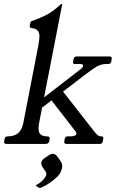

<svg xmlns="http://www.w3.org/2000/svg" viewBox="-47 -724 593 966"><path d="M-14.5 0Q-29 0 -26 -13L-24 -25Q-22 -38 -7.5 -38Q25.5 -38 44.6 -54.5Q63.8 -71 70.5 -106L146 -496Q150.8 -520.8 151.5 -539Q152.2 -557.2 143.5 -569Q134.8 -580.8 110.8 -583Q100.8 -584 102.8 -595L105.8 -610.2Q106.8 -615.2 110.9 -617.2Q115 -619.2 121 -621Q158.5 -634 191 -651.5Q223.5 -669 255.8 -699.8Q260.2 -704 263 -704H264.2Q266.2 -704 266 -702.8L150 -106.8Q142.5 -67.8 152.9 -52.9Q163.2 -38 189.2 -38Q204.8 -38 202.8 -25L200.8 -13Q197.8 0 183 0ZM287.2 0Q274.2 0 276.5 -13L278.5 -25Q281.2 -38 293.2 -38H311.2Q319.5 -38 328 -41Q336.5 -44 337.5 -51Q338.5 -56.2 332.2 -64L201.5 -232.8L261 -275L425.2 -65Q437 -50 444.5 -44Q452 -38 461 -38H464Q475 -38 472.2 -25L470.2 -13Q468 0 455 0ZM157.5 -177 167.2 -228 361.2 -378Q370 -384.2 371 -391Q373 -402 356 -402H329Q318 -402 321 -415L323 -427Q326 -440 339 -440H504Q518 -440 515 -427L513 -415Q510 -402 498 -402H488Q462 -402 439.6 -389Q417.2 -376 377 -345ZM260 90Q268.5 103 265.2 121.8Q264.2 126 262.8 129.6Q261.2 133.2 260 137.5Q253.8 153.2 238 168.1Q222.2 183 203.8 195.6Q185.2 208.2 170.5 215.1Q155.8 222 151.2 221.8Q148.5 221 145.2 218.4Q142 215.8 131.5 209.2Q154.5 197.5 169.2 181.8Q184 166 186.2 153.5Q187.5 146.2 183.2 140.8L166.2 115.2Q159 102.8 161 92.5Q163 82 174.8 73.2L200 56.5Q213.5 48 223.2 50.2Q233.5 52.2 242.2 64.8Z"/></svg>

Font: Young Serif Light
Style: Italic
Weight: 300
Italic angle: -10.979°
Designer: Bastien Sozeau
Foundry: NBR — Bastien Sozeau
Version: Version 5.001